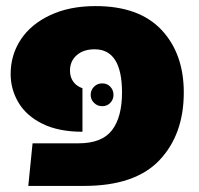

<svg xmlns="http://www.w3.org/2000/svg" viewBox="-20 -611 654 631"><path d="M87 -140H238Q315 -140 348 -183Q381 -226 381 -307Q381 -449 291 -449Q254 -449 232 -429.5Q210 -410 210 -379Q210 -358 220.5 -343Q231 -328 251 -321V-178Q173 -178 120 -204Q67 -230 41 -273.5Q15 -317 15 -368Q15 -430 48 -480.5Q81 -531 144.5 -561Q208 -591 294 -591Q437 -591 510.5 -513Q584 -435 584 -307Q584 -169 504 -84.5Q424 0 256 0H73ZM278 -299Q278 -315 289 -326Q300 -337 316 -337Q332 -337 342.5 -326Q353 -315 353 -299Q353 -284 342.5 -273Q332 -262 316 -262Q300 -262 289 -273Q278 -284 278 -299Z"/></svg>

Font: FiraGO Heavy
Style: Regular
Weight: 900
Designer: bBox Type
Foundry: bBox Type GmbH
Version: Version 1.001